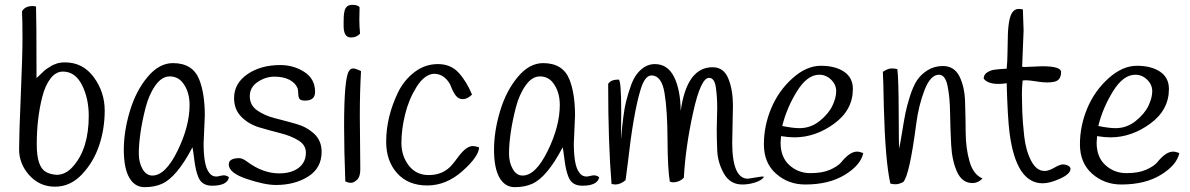

<svg xmlns="http://www.w3.org/2000/svg" viewBox="-20 -766 4920 794"><path d="M71 -719Q83 -741 115 -741Q122 -741 129 -739Q131 -686 131 -443Q132 -444 140.5 -452Q149 -460 151 -462Q153 -464 161 -471.5Q169 -479 173.5 -481.5Q178 -484 186 -489.5Q194 -495 200 -497.5Q206 -500 214 -503Q229 -508 249 -508Q323 -508 368 -446.5Q413 -385 413 -309Q413 -233 390 -164.5Q367 -96 319 -45Q271 6 207.5 6Q144 6 101.5 -41Q59 -88 59 -148.5Q59 -209 66 -372.5Q73 -536 73 -607.5Q73 -679 71 -719ZM214 -43Q253 -43 284 -80Q347 -153 347 -287Q347 -359 319 -414.5Q291 -470 240 -470Q211 -470 189 -441.5Q167 -413 155 -366Q132 -277 132 -168Q132 -76 170 -55Q187 -45 214 -43Z M827 -288 822 -173Q822 -86 842 -56Q854 -36 875 -36Q881 -36 892 -39Q913 -45 927 -33Q920 2 857 2Q814 2 800 -34Q789 -61 784 -101.5Q779 -142 776 -157Q711 -33 650 -6Q619 8 578 8Q537 8 514.5 -31.5Q492 -71 492 -147Q492 -223 517 -306.5Q542 -390 590 -447.5Q638 -505 695 -505Q777 -505 804 -437Q827 -379 827 -288ZM610 -40Q664 -40 714 -142Q764 -244 764 -332Q764 -389 734 -426Q714 -450 681.5 -450Q649 -450 622.5 -412.5Q596 -375 582 -320.5Q568 -266 561 -217.5Q554 -169 554 -131.5Q554 -94 569.5 -67Q585 -40 610 -40Z M1211 -400Q1202 -423 1177 -436Q1152 -449 1115 -449Q1078 -449 1045.5 -427Q1013 -405 1013 -368Q1013 -331 1043.5 -309.5Q1074 -288 1117.5 -277Q1161 -266 1205 -253.5Q1249 -241 1279.5 -212.5Q1310 -184 1310 -138Q1310 -71 1254.5 -36Q1199 -1 1121 -1Q1075 -1 1000.5 -26Q926 -51 926 -86Q926 -112 970 -112Q983 -112 1004 -96Q1068 -49 1135 -49Q1171 -49 1197 -61Q1245 -84 1245 -135Q1245 -166 1214.5 -185Q1184 -204 1140.5 -215Q1097 -226 1053 -239Q1009 -252 978.5 -282.5Q948 -313 948 -360Q948 -421 1003 -459Q1058 -497 1139 -497Q1194 -497 1238.5 -468.5Q1283 -440 1283 -386Q1283 -350 1242 -350Q1225 -350 1219.5 -356Q1214 -362 1213.5 -377.5Q1213 -393 1211 -400Z M1467 -736Q1466 -713 1466 -685Q1466 -657 1469 -627Q1455 -611 1431 -611Q1401 -611 1401 -659Q1401 -661 1401 -674Q1401 -687 1401.5 -697.5Q1402 -708 1405 -722Q1412 -746 1436 -746Q1460 -746 1467 -736ZM1403 -246Q1403 -442 1423 -472Q1430 -483 1440 -483Q1450 -483 1473 -472Q1468 -387 1468 -287Q1468 -287 1470 -66Q1470 -35 1456.5 -22.5Q1443 -10 1431.5 -10Q1420 -10 1408 -16Q1403 -146 1403 -246Z M1932 -375Q1913 -356 1894 -356Q1875 -356 1863.5 -372.5Q1852 -389 1845 -408.5Q1838 -428 1819.5 -444.5Q1801 -461 1773 -461Q1734 -457 1702 -405.5Q1670 -354 1655 -292Q1640 -230 1640 -175.5Q1640 -121 1670.5 -81.5Q1701 -42 1753 -42Q1813 -42 1849 -84Q1864 -102 1877 -120Q1909 -162 1935 -162Q1944 -162 1961 -157Q1961 -120 1893.5 -59.5Q1826 1 1747 1Q1668 1 1622.5 -49.5Q1577 -100 1577 -180Q1577 -283 1627 -386Q1652 -436 1695 -468.5Q1738 -501 1791 -501Q1844 -501 1876.5 -465.5Q1909 -430 1932 -375Z M2358 -288 2353 -173Q2353 -86 2373 -56Q2385 -36 2406 -36Q2412 -36 2423 -39Q2444 -45 2458 -33Q2451 2 2388 2Q2345 2 2331 -34Q2320 -61 2315 -101.5Q2310 -142 2307 -157Q2242 -33 2181 -6Q2150 8 2109 8Q2068 8 2045.5 -31.5Q2023 -71 2023 -147Q2023 -223 2048 -306.5Q2073 -390 2121 -447.5Q2169 -505 2226 -505Q2308 -505 2335 -437Q2358 -379 2358 -288ZM2141 -40Q2195 -40 2245 -142Q2295 -244 2295 -332Q2295 -389 2265 -426Q2245 -450 2212.5 -450Q2180 -450 2153.5 -412.5Q2127 -375 2113 -320.5Q2099 -266 2092 -217.5Q2085 -169 2085 -131.5Q2085 -94 2100.5 -67Q2116 -40 2141 -40Z M2538 -437Q2549 -437 2549 -305Q2549 -284 2548.5 -238Q2548 -192 2548 -190Q2558 -303 2568.5 -344Q2579 -385 2590 -414.5Q2601 -444 2614 -460Q2646 -501 2688 -501Q2741 -501 2767.5 -448Q2794 -395 2795 -307Q2820 -488 2927 -488Q2973 -488 2992 -441Q3011 -394 3011 -329L3008 -177Q3008 -27 3073 -27L3130 -36Q3135 -36 3140 -35Q3130 -20 3103 -11.5Q3076 -3 3050 -3Q2999 -3 2973.5 -48.5Q2948 -94 2946 -144.5Q2944 -195 2944 -231L2946 -320Q2946 -364 2940.5 -404Q2935 -444 2912 -444Q2878 -444 2846.5 -301.5Q2815 -159 2808 -31Q2791 -13 2765 -12Q2757 -12 2750 -15Q2741 -67 2740.5 -188.5Q2740 -310 2728 -382Q2716 -454 2674 -454Q2646 -454 2628 -392Q2599 -295 2576 -90Q2570 -42 2567 -21Q2546 -3 2524 -3L2509 -5Q2495 -172 2495 -419Q2506 -437 2538 -437Z M3210 -203Q3208 -183 3208 -176Q3208 -116 3244.5 -83Q3281 -50 3331 -50Q3381 -50 3412.5 -64Q3444 -78 3458 -94Q3494 -139 3524 -139Q3535 -139 3550 -133Q3540 -84 3474.5 -43.5Q3409 -3 3310 -3Q3240 -3 3189.5 -47.5Q3139 -92 3139 -169Q3139 -246 3169.5 -318.5Q3200 -391 3257.5 -442.5Q3315 -494 3374.5 -494Q3434 -494 3470.5 -469.5Q3507 -445 3507 -398Q3507 -311 3429.5 -254.5Q3352 -198 3265 -198Q3242 -198 3210 -203ZM3286 -236Q3333 -236 3370 -266Q3407 -296 3422.5 -329Q3438 -362 3438 -389Q3438 -416 3417 -436.5Q3396 -457 3368 -457Q3318 -457 3275.5 -388Q3233 -319 3215 -245Q3259 -236 3286 -236Z M4043 -28Q4025 -9 4002 -9Q3959 -9 3938 -55Q3917 -101 3913.5 -167Q3910 -233 3909 -299Q3908 -365 3898.5 -411Q3889 -457 3863 -457Q3828 -457 3803.5 -394Q3779 -331 3769 -254Q3741 -39 3715 -13Q3697 -4 3684 -4Q3671 -4 3662 -7Q3641 -99 3635 -324Q3633 -436 3631 -469Q3652 -483 3667 -483Q3682 -483 3691 -480Q3696 -437 3696.5 -304Q3697 -171 3698 -151Q3703 -172 3710.5 -219Q3718 -266 3724 -296.5Q3730 -327 3743 -368Q3756 -409 3772 -433.5Q3788 -458 3816 -475.5Q3844 -493 3879 -493Q3926 -493 3947.5 -450.5Q3969 -408 3971 -345Q3973 -282 3973.5 -217Q3974 -152 3989.5 -98Q4005 -44 4043 -28Z M4109 -419Q4064 -419 4048 -441Q4048 -457 4061.5 -466Q4075 -475 4091 -477.5Q4107 -480 4143 -482Q4146 -509 4146.5 -551.5Q4147 -594 4148 -624Q4151 -703 4172 -721Q4181 -729 4191.5 -729Q4202 -729 4210 -727Q4213 -655 4213 -640L4207 -490Q4209 -489 4218 -489L4290 -492Q4368 -492 4368 -468Q4368 -434 4340 -428Q4327 -425 4309.5 -425Q4292 -425 4264.5 -429.5Q4237 -434 4225 -434Q4213 -434 4209 -433Q4206 -404 4206 -375.5Q4206 -347 4207.5 -304.5Q4209 -262 4215.5 -203Q4222 -144 4244 -101.5Q4266 -59 4300 -59Q4317 -59 4340 -72.5Q4363 -86 4375.5 -86Q4388 -86 4397.5 -80.5Q4407 -75 4407 -68Q4407 -47 4364.5 -27.5Q4322 -8 4292 -8Q4182 -8 4155 -216Q4147 -276 4143 -422Q4127 -419 4109 -419Z M4517 -203Q4515 -183 4515 -176Q4515 -116 4551.5 -83Q4588 -50 4638 -50Q4688 -50 4719.5 -64Q4751 -78 4765 -94Q4801 -139 4831 -139Q4842 -139 4857 -133Q4847 -84 4781.5 -43.5Q4716 -3 4617 -3Q4547 -3 4496.5 -47.5Q4446 -92 4446 -169Q4446 -246 4476.5 -318.5Q4507 -391 4564.5 -442.5Q4622 -494 4681.5 -494Q4741 -494 4777.5 -469.5Q4814 -445 4814 -398Q4814 -311 4736.5 -254.5Q4659 -198 4572 -198Q4549 -198 4517 -203ZM4593 -236Q4640 -236 4677 -266Q4714 -296 4729.5 -329Q4745 -362 4745 -389Q4745 -416 4724 -436.5Q4703 -457 4675 -457Q4625 -457 4582.5 -388Q4540 -319 4522 -245Q4566 -236 4593 -236Z"/></svg>

Font: Handlee
Style: Regular
Weight: 400
Designer: Joe Prince
Foundry: Joe Prince
Version: Version 1.001